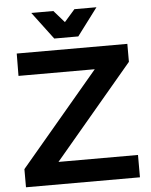

<svg xmlns="http://www.w3.org/2000/svg" viewBox="-60 -954 788 1003"><g transform="rotate(-5 334.0 -452.5)"><path d="M376 -761.2H250L142.1 -904.8H257.8L313 -841.8L368.2 -904.8H483.9ZM215.8 -117.2H632.8V0H35.2V-95.2L446.8 -583H46.9L47.9 -700.2H627.9V-606Z"/></g></svg>

Font: Montserrat-Arabic Medium
Style: Regular
Weight: 500
Designer: Mohamed Gaber
Foundry: Kief Type Foundry
Version: Version 5.008;PS 005.008;hotconv 1.0.88;makeotf.lib2.5.64775